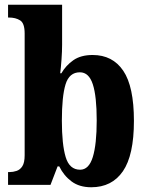

<svg xmlns="http://www.w3.org/2000/svg" viewBox="-20 -780 624 810"><path d="M365 10Q315 10 282 -14.5Q249 -39 230 -78H223L193 0H14V-54H20Q35 -54 50 -59Q65 -64 74.5 -79Q84 -94 84 -125V-639Q84 -682 65 -694Q46 -706 18 -706H14V-760H242V-591Q242 -564 239.5 -529Q237 -494 234 -471H239Q258 -504 289.5 -526Q321 -548 371 -548Q455 -548 500 -481.5Q545 -415 545 -270Q545 -125 498.5 -57.5Q452 10 365 10ZM318 -64Q355 -64 371.5 -117.5Q388 -171 388 -272Q388 -374 371.5 -424.5Q355 -475 317 -475Q272 -475 256.5 -424Q241 -373 241 -271Q241 -171 257 -117.5Q273 -64 318 -64Z"/></svg>

Font: Noto Serif Lao Condensed ExtraBold
Style: Regular
Weight: 800
Width: 3
Designer: Monotype Design Team
Foundry: Monotype Imaging Inc.
Version: Version 2.003; ttfautohint (v1.8.4.7-5d5b)